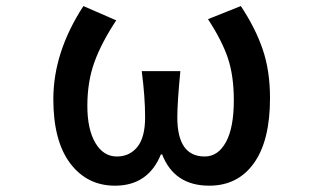

<svg xmlns="http://www.w3.org/2000/svg" viewBox="-20 -584 1040 617"><path d="M349.6 12.7Q259.8 12.7 205.6 -59.1Q151.4 -130.9 151.4 -265.6Q151.4 -416 248 -564.5L353.5 -518.6Q305.7 -446.3 283.2 -383.8Q260.7 -321.3 260.7 -244.1Q260.7 -168 286.6 -124.5Q312.5 -81.1 355.5 -81.1Q396.5 -81.1 421.4 -111.8Q446.3 -142.6 446.3 -207Q446.3 -272.5 435.5 -355.5H559.6Q549.8 -254.9 549.8 -207Q549.8 -81.1 637.7 -81.1Q680.7 -81.1 706.1 -127.4Q731.4 -173.8 731.4 -261.7Q731.4 -338.9 712.9 -395.5Q694.3 -452.1 648.4 -522.5L753.9 -564.5Q800.8 -494.1 824.2 -425.3Q847.7 -356.4 847.7 -268.6Q847.7 -131.8 795.9 -59.6Q744.1 12.7 652.3 12.7Q540 12.7 501 -87.9H497.1Q456.1 12.7 349.6 12.7Z"/></svg>

Font: Gen Shin Gothic Monospace Medium
Style: Regular
Weight: 500
Designer: [Source Han Sans]
Ryoko NISHIZUKA  (kana & ideographs); Paul D. Hunt (Latin, Greek & Cyrillic); Wenlong ZHANG  (bopomofo
Version: Version 1.002.20150607